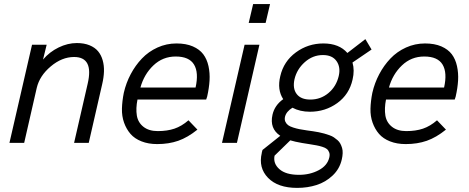

<svg xmlns="http://www.w3.org/2000/svg" viewBox="-20 -710 2331 954"><path d="M26.9 0 139.2 -487.8H211.9L193.8 -414.1Q226.1 -452.1 271.2 -474.1Q316.4 -496.1 361.8 -496.1Q397.9 -496.1 424.8 -485.1Q451.7 -474.1 467.3 -455.3Q482.9 -436.5 490.2 -410.4Q497.6 -384.3 496.6 -354.7Q495.6 -325.2 487.8 -292L420.9 0H348.1L415.5 -293.5Q446.8 -426.8 348.1 -426.8Q287.6 -426.8 232.2 -380.1Q176.8 -333.5 162.6 -273.4L100.1 0Z M761.2 5.9Q717.3 5.9 683.1 -7.6Q648.9 -21 628.4 -44.7Q607.9 -68.4 596.4 -100.6Q585 -132.8 585.9 -170.2Q586.9 -207.5 595.2 -249Q606.4 -297.9 629.4 -341.3Q652.3 -384.8 685.1 -419.2Q717.8 -453.6 762.5 -473.9Q807.1 -494.1 856.9 -494.1Q904.3 -494.1 938 -479.5Q971.7 -464.8 990 -440.4Q1008.3 -416 1015.9 -381.6Q1023.4 -347.2 1021.2 -310.1Q1019 -272.9 1009.3 -230L1004.4 -215.3H663.1Q654.3 -170.9 659.9 -136.2Q665.5 -101.6 692.6 -80.1Q719.7 -58.6 763.7 -58.6Q811 -58.6 846.9 -70.8Q882.8 -83 916.5 -112.3L960.9 -65.9Q912.6 -26.9 865.7 -10.5Q818.8 5.9 761.2 5.9ZM677.7 -274.9H951.7Q968.3 -349.1 944.1 -389.2Q919.9 -429.2 853 -429.2Q788.6 -429.2 742.2 -385Q695.8 -340.8 677.7 -274.9Z M1215.8 -596.2 1237.8 -689.9H1321.8L1299.8 -596.2ZM1083 0 1195.3 -487.8H1269L1157.2 0Z M1826.2 -463.9 1731.4 -399.4Q1742.7 -360.8 1731.9 -314.9Q1715.3 -240.7 1655.8 -197.8Q1596.2 -154.8 1520 -154.8Q1470.7 -154.8 1433.1 -174.8Q1402.3 -155.8 1396 -129.4Q1393.1 -115.7 1397.9 -105.2Q1402.8 -94.7 1411.6 -88.1Q1420.4 -81.5 1437.3 -76.2Q1454.1 -70.8 1468.5 -68.1Q1482.9 -65.4 1505.4 -62Q1522.5 -59.6 1534.9 -57.9Q1547.4 -56.2 1563.5 -53Q1579.6 -49.8 1591.3 -46.4Q1603 -43 1616.5 -38.3Q1629.9 -33.7 1638.9 -27.6Q1647.9 -21.5 1657 -13.7Q1666 -5.9 1671.1 3.9Q1676.3 13.7 1679.7 25.1Q1683.1 36.6 1682.6 51.3Q1682.1 65.9 1678.2 82.5Q1667.5 129.4 1632.8 162.1Q1598.1 194.8 1553.2 209.2Q1508.3 223.6 1456.5 223.6Q1360.4 223.6 1311.8 173.6Q1263.2 123.5 1280.8 49.8Q1280.8 48.8 1281.2 46.6Q1281.7 44.4 1282.7 41Q1283.7 37.6 1284.2 35.2L1372.6 -35.2Q1318.4 -71.3 1334 -140.1Q1344.7 -187 1387.2 -217.3Q1356.4 -264.2 1372.6 -331.5Q1389.6 -405.3 1450.2 -449.7Q1510.7 -494.1 1586.9 -494.1Q1665 -494.1 1706.1 -446.8L1795.4 -515.6ZM1663.1 -332.5Q1673.3 -376.5 1652.1 -406.5Q1630.9 -436.5 1584.5 -436.5Q1534.2 -436.5 1494.6 -401.4Q1455.1 -366.2 1443.4 -316.9Q1433.1 -270.5 1454.1 -242.9Q1475.1 -215.3 1522 -215.3Q1573.2 -215.3 1612.1 -247.8Q1650.9 -280.3 1663.1 -332.5ZM1616.2 72.3Q1619.6 58.1 1615.7 47.4Q1611.8 36.6 1604 30.3Q1596.2 23.9 1581.1 19.3Q1565.9 14.6 1552.5 12.2Q1539.1 9.8 1517.6 6.3Q1493.2 2.9 1481 0.5Q1444.3 -5.9 1422.4 -12.7L1344.2 63.5Q1336.4 102.5 1368.4 130.6Q1400.4 158.7 1465.8 158.7Q1520 158.7 1563.5 135.7Q1606.9 112.8 1616.2 72.3Z M1996.1 5.9Q1952.1 5.9 1918 -7.6Q1883.8 -21 1863.3 -44.7Q1842.8 -68.4 1831.3 -100.6Q1819.8 -132.8 1820.8 -170.2Q1821.8 -207.5 1830.1 -249Q1841.3 -297.9 1864.3 -341.3Q1887.2 -384.8 1919.9 -419.2Q1952.6 -453.6 1997.3 -473.9Q2042 -494.1 2091.8 -494.1Q2139.2 -494.1 2172.9 -479.5Q2206.5 -464.8 2224.9 -440.4Q2243.2 -416 2250.7 -381.6Q2258.3 -347.2 2256.1 -310.1Q2253.9 -272.9 2244.1 -230L2239.3 -215.3H1897.9Q1889.2 -170.9 1894.8 -136.2Q1900.4 -101.6 1927.5 -80.1Q1954.6 -58.6 1998.5 -58.6Q2045.9 -58.6 2081.8 -70.8Q2117.7 -83 2151.4 -112.3L2195.8 -65.9Q2147.5 -26.9 2100.6 -10.5Q2053.7 5.9 1996.1 5.9ZM1912.6 -274.9H2186.5Q2203.1 -349.1 2179 -389.2Q2154.8 -429.2 2087.9 -429.2Q2023.4 -429.2 1977.1 -385Q1930.7 -340.8 1912.6 -274.9Z"/></svg>

Font: HK Grotesk Italic
Style: Regular
Weight: 400
Italic angle: -13°
Designer: Alfredo Marco Pradil and Stefan Peev
Foundry: Hanken Design Co.
Version: Version 1.000;PS 001.000;hotconv 1.0.88;makeotf.lib2.5.64775